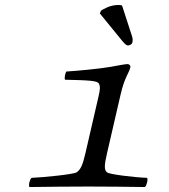

<svg xmlns="http://www.w3.org/2000/svg" viewBox="-20 -751 680 773"><path d="M410.9 -134 465.9 -372C481.5 -439.8 499.4 -456.5 504.8 -480C506.3 -486.5 500.6 -493 493.8 -493C482.6 -493 453.4 -486.7 425.5 -481.9C378 -473.7 291.3 -465.8 246.9 -463C241.9 -454.5 239.1 -438 241.3 -430C336.3 -428 371.6 -426.1 377.8 -415C384.5 -403 383 -390 377 -364L323.9 -134C313.1 -87 304.7 -68 288.2 -57C275.3 -49 156.5 -37 107.1 -35C99.7 -29 93.9 -4 98.5 2C140.8 1 293 0 338 0C380 0 520.8 1 563.5 2C570.9 -4 576.7 -29 572.1 -35C518.5 -37 420.3 -49 411.2 -57C398.5 -67 399.9 -86 410.9 -134ZM471.3 -729C467.5 -730 461.8 -731 456.8 -731C422.8 -731 395.8 -714 386.5 -708L381.9 -697L470.8 -588C483.3 -573 489.1 -568 495.1 -568C503.1 -568 511.5 -574 512.7 -579C514.3 -586 514.9 -593 512.2 -603Z"/></svg>

Font: Linux Libertine Mono O
Style: Mono Oblique
Weight: 400
Italic angle: -13°
Designer: Philipp H. Poll
Foundry: Philipp H. Poll
Version: Version 5.1.7